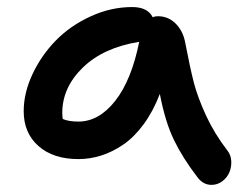

<svg xmlns="http://www.w3.org/2000/svg" viewBox="-20 -497 691 542"><path d="M201.2 -47.9Q130.4 -47.9 88.6 -84.7Q46.9 -121.6 46.9 -183.1Q46.9 -234.9 71.8 -287.8Q96.7 -340.8 137.5 -382.6Q178.2 -424.3 235.6 -450.7Q293 -477.1 353 -477.1Q397 -477.1 411.1 -448.2Q417 -451.2 425.8 -451.2Q454.1 -451.2 474.6 -431.6Q495.1 -412.1 502 -380.9Q516.6 -304.7 527.3 -263.4Q538.1 -222.2 561.5 -171.1Q585 -120.1 622.1 -71.8Q631.8 -59.6 632.8 -42.7Q633.8 -25.9 627.7 -11Q621.6 3.9 607.9 14.4Q594.2 24.9 577.1 24.9Q553.2 24.9 537.1 2.9Q496.1 -50.3 471.2 -101.6Q446.3 -152.8 431.2 -231.9Q412.6 -183.1 385.7 -146.5Q358.9 -109.9 328.1 -88.9Q297.4 -67.9 265.6 -57.9Q233.9 -47.9 201.2 -47.9ZM155.8 -178.2Q155.8 -168.5 157.2 -161.1Q173.8 -153.8 201.2 -153.8Q259.3 -153.8 305.2 -212.2Q351.1 -270.5 373 -378.9Q272 -362.8 213.9 -306.4Q155.8 -250 155.8 -178.2Z"/></svg>

Font: Shantell Sans Irregular Bouncy
Style: Regular
Weight: 500
Designer: Stephen Nixon, Anya Danilova, Shantell Martin
Foundry: Arrow Type
Version: Version 1.006;[9816181b4]